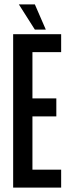

<svg xmlns="http://www.w3.org/2000/svg" viewBox="-20 -856 320 876"><path d="M139 -836H66L139 -721H189ZM128 -618H259V-700H40V0H259V-82H128V-325H237V-407H128Z"/></svg>

Font: Queering
Style: Regular
Weight: 400
Designer: Adam Naccarato
Foundry: adamnac
Version: Version 2.000;hotconv 1.0.109;makeotfexe 2.5.65596